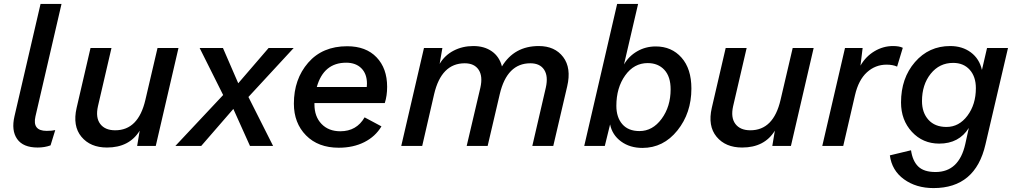

<svg xmlns="http://www.w3.org/2000/svg" viewBox="-20 -745 5187 980"><path d="M172 8Q98 8 67.5 -35.5Q37 -79 54 -152L187 -725H294L161 -151Q144 -77 218 -77Q246 -77 262 -81L238 -3Q208 8 172 8Z M784 -500H891L775 0H680L693 -78Q640 8 526 8Q441 8 395.5 -47Q350 -102 371 -194L442 -500H549L480 -203Q467 -145 491.5 -112.5Q516 -80 568 -80Q686 -80 722 -235Z M1479 -500 1248 -250 1374 0H1256L1171 -189L1007 0H875L1119 -260L999 -500H1118L1196 -320L1351 -500Z M1944 -219H1585V-212Q1585 -150 1621 -112.5Q1657 -75 1717 -75Q1800 -75 1841 -146L1927 -100Q1896 -48 1839.5 -19.5Q1783 9 1709 9Q1604 9 1542 -54Q1480 -117 1480 -216Q1480 -341 1553 -425Q1626 -509 1752 -509Q1848 -509 1902 -452.5Q1956 -396 1956 -302Q1956 -256 1944 -219ZM1747 -425Q1632 -425 1597 -301H1852Q1853 -307 1853 -318Q1853 -368 1824.5 -396.5Q1796 -425 1747 -425Z M2730 -510Q2812 -510 2854.5 -454Q2897 -398 2875 -304L2804 0H2697L2766 -298Q2779 -356 2757.5 -389Q2736 -422 2687 -422Q2568 -422 2531 -265L2469 0H2362L2432 -298Q2445 -356 2423 -389Q2401 -422 2352 -422Q2233 -422 2196 -265L2135 0H2028L2144 -500H2238L2224 -419Q2250 -463 2295.5 -486.5Q2341 -510 2396 -510Q2452 -510 2490.5 -483Q2529 -456 2542 -406Q2605 -510 2730 -510Z M3327 -508Q3408 -508 3458.5 -451Q3509 -394 3509 -293Q3509 -168 3437.5 -79Q3366 10 3259 10Q3195 10 3150 -23Q3105 -56 3094 -110L3067 0H2962L3130 -725H3237L3165 -416Q3189 -458 3232 -483Q3275 -508 3327 -508ZM3244 -76Q3311 -76 3357 -138.5Q3403 -201 3403 -289Q3403 -354 3371 -388.5Q3339 -423 3286 -423Q3216 -423 3171 -360Q3126 -297 3126 -205Q3126 -146 3156.5 -111Q3187 -76 3244 -76Z M4026 -500H4133L4017 0H3922L3935 -78Q3882 8 3768 8Q3683 8 3637.5 -47Q3592 -102 3613 -194L3684 -500H3791L3722 -203Q3709 -145 3733.5 -112.5Q3758 -80 3810 -80Q3928 -80 3964 -235Z M4538 -510Q4570 -510 4588 -501L4559 -405Q4537 -415 4505 -415Q4448 -415 4405 -376Q4362 -337 4344 -259L4284 0H4177L4293 -500H4383L4372 -410Q4399 -457 4443.5 -483.5Q4488 -510 4538 -510Z M5018 -500H5125L5010 -8Q4959 215 4745 215Q4656 215 4594 170Q4532 125 4522 48L4630 22Q4638 77 4667 105Q4696 133 4755 133Q4875 133 4907 -10L4925 -92Q4875 -12 4774 -12Q4690 -12 4634.5 -72Q4579 -132 4579 -222Q4579 -346 4650 -428Q4721 -510 4830 -510Q4892 -510 4935.5 -477.5Q4979 -445 4992 -388ZM4811 -97Q4875 -97 4918 -154.5Q4961 -212 4961 -295Q4961 -354 4929.5 -389Q4898 -424 4845 -424Q4775 -424 4730.5 -368.5Q4686 -313 4686 -229Q4686 -170 4719 -133.5Q4752 -97 4811 -97Z"/></svg>

Font: Elaine Sans Medium
Style: Italic
Weight: 500
Italic angle: -13°
Designer: Wei Huang
Foundry: Wei Huang
Version: Version 2.001;December 24, 2019;FontCreator 12.0.0.2547 64-b